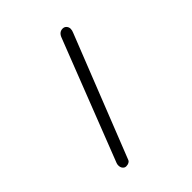

<svg xmlns="http://www.w3.org/2000/svg" viewBox="-212 -898 1049 1049"><g transform="rotate(-45 312.5 -374.0)"><path d="M132.8 -35.2 404.8 -732.9Q416.5 -763.2 443.8 -763.2Q457 -763.2 465.6 -753.7Q474.1 -744.1 474.1 -731Q474.1 -719.2 467.8 -705.1L189 0Q187 5.4 178.5 10.3Q169.9 15.1 157.2 15.1Q146 15.1 137.9 5.6Q129.9 -3.9 129.9 -19Q129.9 -27.8 132.8 -35.2Z"/></g></svg>

Font: BPreplay
Style: Regular
Weight: 400
Designer: Magenta/George Triantafyllakos
Foundry: Magenta/George Triantafyllakos
Version: Version 1.00